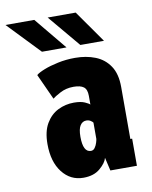

<svg xmlns="http://www.w3.org/2000/svg" viewBox="-132 -767 663 840"><g transform="rotate(-10 200.0 -347.0)"><path d="M171 11Q113.5 11 77.2 -35.8Q41 -82.5 41 -161Q41 -217 61.5 -252Q82 -287 115 -303.5Q148 -320 186 -320Q216.5 -320 234.2 -312Q252 -304 256 -299V-338Q256 -366.5 241.5 -377.5Q227 -388.5 196.5 -388.5Q163 -388.5 136.5 -374.2Q110 -360 101.5 -352.5L49.5 -466.5Q59.5 -475.5 85.8 -486Q112 -496.5 148.5 -504.2Q185 -512 225 -512Q274.5 -512 314.5 -496.2Q354.5 -480.5 378.2 -445.2Q402 -410 402 -351.5V-120.5H410V0H292L278.5 -58.5Q273 -36.5 245.2 -12.8Q217.5 11 171 11ZM223.5 -99Q234.5 -99 241.2 -108.8Q248 -118.5 251.5 -130Q255 -141.5 255.5 -146.5V-219Q253 -223 245 -228.2Q237 -233.5 226 -233.5Q209 -233.5 198.8 -218Q188.5 -202.5 188.5 -167.5Q188.5 -99 223.5 -99ZM258 -563.5 138 -706.5H262.5L363 -563.5ZM87.5 -563.5 -49.5 -706.5H78.5L196.5 -563.5Z"/></g></svg>

Font: Trispace Condensed
Style: Bold
Weight: 700
Width: 3
Designer: Tyler Finck
Foundry: Etcetera Type Company
Version: Version 1.210; ttfautohint (v1.8.3)